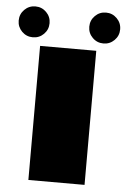

<svg xmlns="http://www.w3.org/2000/svg" viewBox="-74 -796 563 836"><g transform="rotate(5 208.0 -378.0)"><path d="M82 0V-586H327.5V0ZM47 -620.5Q19 -620.5 -0.8 -640.2Q-20.5 -660 -20.5 -688Q-20.5 -716 -0.8 -735.8Q19 -755.5 47 -755.5Q75 -755.5 94.8 -735.8Q114.5 -716 114.5 -688Q114.5 -660 94.8 -640.2Q75 -620.5 47 -620.5ZM355.5 -620.5Q327.5 -620.5 307.8 -640.2Q288 -660 288 -688Q288 -716 307.8 -735.8Q327.5 -755.5 355.5 -755.5Q383.5 -755.5 403.2 -735.8Q423 -716 423 -688Q423 -660 403.2 -640.2Q383.5 -620.5 355.5 -620.5Z"/></g></svg>

Font: Anybody UltraExpanded ExtraBold
Style: Regular
Weight: 800
Width: 9
Designer: Tyler Finck
Foundry: Etcetera Type Company
Version: Version 1.010; ttfautohint (v1.8.3) -l 8 -r 50 -G 200 -x 14 